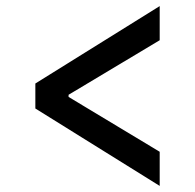

<svg xmlns="http://www.w3.org/2000/svg" viewBox="-20 -602 640 630"><path d="M96 -246V-328L504 -582V-470L205 -291V-284L504 -104V8Z"/></svg>

Font: IBM Plex Sans Arabic Medium
Style: Regular
Weight: 500
Designer: Mike Abbink, Paul van der Laan, Pieter van Rosmalen, Wael Morcos, Khajak Apelian
Foundry: Bold Monday
Version: Version 1.1